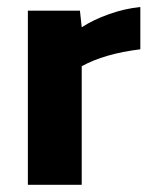

<svg xmlns="http://www.w3.org/2000/svg" viewBox="-20 -514 431 534"><path d="M207.3 0V-329.8Q270 -364.5 370.3 -376.9V-494.5Q326.9 -490.2 283.1 -474.6Q239.3 -459 207.3 -438.2L202.3 -484.4H57.5V0Z"/></svg>

Font: Arad-FD-VF Thin
Style: Regular
Weight: 100
Designer: Mohammad Darvishi
Version: Version 1.010;September 21, 2024;FontCreator 15.0.0.2992 64-